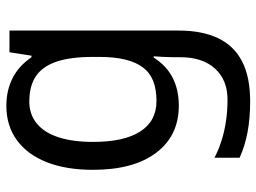

<svg xmlns="http://www.w3.org/2000/svg" viewBox="-124 -462 826 619"><g transform="rotate(-90 289.5 -153.0)"><path d="M257 -546Q307 -546 346.5 -526Q386 -506 414 -465H419L430 -536H500V9Q500 85 475.5 136.5Q451 188 400.5 214Q350 240 272 240Q217 240 172 231.5Q127 223 90 206V125Q115 138 144.5 147.5Q174 157 207.5 162Q241 167 277 167Q341 167 377.5 126.5Q414 86 414 16V-5Q414 -17 415 -39.5Q416 -62 417 -71H413Q387 -30 348 -10Q309 10 258 10Q161 10 106 -63Q51 -136 51 -267Q51 -353 75.5 -415.5Q100 -478 146.5 -512Q193 -546 257 -546ZM271 -472Q230 -472 200.5 -448Q171 -424 156 -378Q141 -332 141 -266Q141 -167 174.5 -114.5Q208 -62 273 -62Q310 -62 337 -72.5Q364 -83 381 -105.5Q398 -128 406.5 -163Q415 -198 415 -246V-267Q415 -340 399.5 -385Q384 -430 352.5 -451Q321 -472 271 -472Z"/></g></svg>

Font: Noto Sans Display
Style: Regular
Weight: 400
Designer: Monotype Design Team
Foundry: Monotype Imaging Inc.
Version: Version 2.003